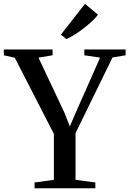

<svg xmlns="http://www.w3.org/2000/svg" viewBox="-36 -1008 692 1028"><path d="M252.5 -45V-291L43 -699L-15.5 -712V-743H245.5V-712L170 -699.5L309 -404.5L338 -331L368.5 -402.5L500 -699.5L415.5 -712V-743H636.5V-712L566.5 -700.5L368.5 -295.5V-45L474.5 -31V0H149V-31ZM319 -799 290 -822.5 419 -987.5 489 -929Q476 -912.5 456 -893.8Q436 -875 412.5 -856.8Q389 -838.5 365 -823.2Q341 -808 320 -799Z"/></svg>

Font: Merriweather 96pt Medium
Style: Regular
Weight: 500
Version: Version 2.100